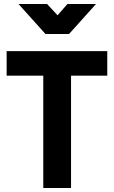

<svg xmlns="http://www.w3.org/2000/svg" viewBox="-20 -934 566 954"><path d="M13 -558V-680H513V-558H333V0H195V-558ZM206 -765 72 -914H214L266 -858L315 -914H457L323 -765Z"/></svg>

Font: Titillium Web
Style: Bold
Weight: 700
Version: Version 1.001;PS 57.000;hotconv 1.0.70;makeotf.lib2.5.55311